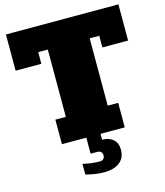

<svg xmlns="http://www.w3.org/2000/svg" viewBox="-144 -886 1067 1240"><g transform="rotate(-15 390.0 -266.0)"><path d="M766 -536H594V-614H530V-164H600V0H180V-164H250V-614H186V-536H14V-778H766ZM275 228V157Q336 171 387 171Q404 171 412.5 162Q421 153 421 139Q421 125 412.5 116Q404 107 387 107H343V0H438V39Q483 39 511 63Q539 87 539 133Q539 187 501.5 216.5Q464 246 398 246Q341 246 275 228Z"/></g></svg>

Font: Alfa Slab One
Style: Regular
Weight: 400
Designer: JM Sole
Foundry: JM Sole
Version: Version 2.000